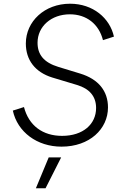

<svg xmlns="http://www.w3.org/2000/svg" viewBox="-20 -777 684 1033"><path d="M311 12C462 12 561 -83 561 -199C561 -287 510 -351 412 -381L294 -417C215 -441 182 -484 182 -547C182 -635 256 -700 356 -700C445 -700 512 -648 534 -561L593 -580C571 -680 480 -757 357 -757C220 -757 119 -662 119 -543C119 -455 168 -389 261 -360L394 -320C461 -300 497 -259 497 -196C497 -109 427 -46 314 -46C210 -46 135 -101 109 -201L49 -182C74 -67 179 12 311 12ZM173 236H225L309 70H242Z"/></svg>

Font: Mluvka Light
Style: Italic
Weight: 300
Italic angle: -8°
Designer: Modified by Jiří Krblich, Original typeface by Gumpita Rahayu
Foundry: Gumpita Rahayu & Jiří Krblich
Version: Version 2.000;Glyphs 3.1.1 (3134)